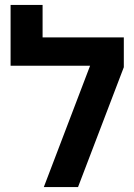

<svg xmlns="http://www.w3.org/2000/svg" viewBox="-20 -760 544 780"><path d="M346 -493H23V-740H153V-608H483V-487L297 0H158Z"/></svg>

Font: IBM Plex Sans Hebrew SemiBold
Style: Regular
Weight: 600
Designer: Mike Abbink, Paul van der Laan, Pieter van Rosmalen, Yanek Iontef
Foundry: Bold Monday
Version: Version 1.2